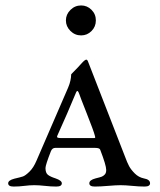

<svg xmlns="http://www.w3.org/2000/svg" viewBox="-20 -682 589 705"><path d="M278 -662Q300 -662 316 -646Q332 -630 332 -607Q332 -584 316 -568Q300 -552 278 -552Q255 -552 238.5 -568.5Q222 -585 222 -607Q222 -629 238.5 -645.5Q255 -662 278 -662ZM257 -337Q229 -269 191 -185Q188 -179 191 -177Q194 -175 204 -175H320Q324 -175 326 -175Q328 -175 329 -176Q330 -177 329.5 -179Q329 -181 328 -185Q324 -201 298.5 -265.5Q273 -330 271 -337Q268 -345 266 -347Q264 -349 262 -347Q260 -345 257 -337ZM508 -27Q531 -23 531 -9Q531 3 511 3Q491 3 465.5 0.5Q440 -2 423 -2Q406 -2 377 0.5Q348 3 328 3Q308 3 308 -9Q308 -21 331 -27Q348 -31 354 -33.5Q360 -36 365 -41.5Q370 -47 370 -58Q370 -75 348 -132Q346 -139 329 -139H183Q172 -139 167 -127Q147 -76 147 -65Q147 -47 156 -40Q165 -33 184 -27Q207 -19 207 -9Q207 3 187 3Q167 3 145 0.5Q123 -2 106 -2Q89 -2 69.5 0.5Q50 3 30 3Q10 3 10 -9Q10 -20 33 -26Q55 -31 64 -34Q73 -37 88 -51.5Q103 -66 114 -92L230 -360Q236 -374 238.5 -386Q241 -398 241 -403.5Q241 -409 242 -410Q269 -437 281 -451Q292 -463 297 -463Q301 -463 304 -454L439 -107Q447 -85 454 -72Q461 -59 475 -45Q489 -31 508 -27Z"/></svg>

Font: EB Garamond SC 12
Style: Regular
Weight: 400
Version: Version 0.016 ; ttfautohint (v0.97) -l 8 -r 50 -G 200 -x 0 -